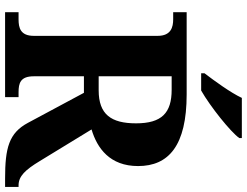

<svg xmlns="http://www.w3.org/2000/svg" viewBox="-128 -843 971 755"><g transform="rotate(90 357.5 -465.5)"><path d="M268 -784V-771H336C399 -807 498 -886 523 -921V-931H365C344 -886 297 -822 268 -784ZM28 0H362V-53H343C307 -53 280 -60 280 -113V-310H345L463 -90C503 -15 562 0 682 0H715V-53H709C673 -53 648 -79 613 -137L489 -340C563 -362 633 -412 633 -523C633 -643 553 -714 351 -714H28V-661H56C86 -661 121 -653 121 -600V-113C121 -60 89 -53 56 -53H28ZM335 -368H280V-655H333C424 -655 465 -616 465 -515C465 -417 430 -368 335 -368Z"/></g></svg>

Font: Noto Serif Georgian Bold
Style: Regular
Weight: 700
Designer: Monotype Design Team, Akaki Razmadze
Foundry: Google LLC
Version: Version 2.003